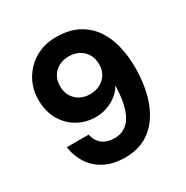

<svg xmlns="http://www.w3.org/2000/svg" viewBox="-166 -850 967 1000"><g transform="rotate(-30 318.0 -350.0)"><path d="M306 12Q232 12 180.5 -16Q129 -44 101 -90Q73 -136 67 -187H198Q206 -147 234.5 -125Q263 -103 307 -103Q350 -103 380 -127.5Q410 -152 426.5 -201.5Q443 -251 446 -324Q446 -328 446 -332Q446 -336 446 -339Q432 -312 406 -291.5Q380 -271 347 -259Q314 -247 278 -247Q220 -247 170.5 -274.5Q121 -302 91.5 -353Q62 -404 62 -474Q62 -539 92.5 -593Q123 -647 177.5 -679.5Q232 -712 303 -712Q382 -712 436 -683Q490 -654 522.5 -605.5Q555 -557 569 -496Q583 -435 583 -372Q583 -255 550.5 -168.5Q518 -82 456.5 -35Q395 12 306 12ZM312 -365Q345 -365 371.5 -379Q398 -393 413.5 -418Q429 -443 429 -477Q429 -512 413.5 -538Q398 -564 371.5 -578Q345 -592 311 -592Q278 -592 251.5 -578Q225 -564 210 -538.5Q195 -513 195 -479Q195 -444 210.5 -418.5Q226 -393 252 -379Q278 -365 312 -365Z"/></g></svg>

Font: DM Sans 11pt ExtraBold
Style: Regular
Weight: 800
Version: Version 4.004;gftools[0.9.30]